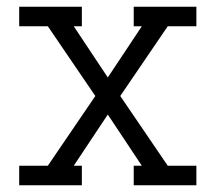

<svg xmlns="http://www.w3.org/2000/svg" viewBox="-20 -550 640 570"><path d="M37 0V-58H122L263 -265L122 -472H37V-530H223V-472H199L300 -320L401 -472H377V-530H563V-472H478L337 -265L478 -58H563V0H377V-58H401L300 -210L199 -58H223V0Z"/></svg>

Font: Iosevka Slab Light Extended
Style: Regular
Weight: 300
Width: 7
Monospace: yes
Designer: Belleve Invis
Foundry: Belleve Invis
Version: Version 11.1.0; ttfautohint (v1.8.3)